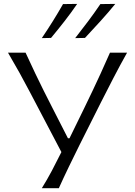

<svg xmlns="http://www.w3.org/2000/svg" viewBox="-20 -990 710 1010"><path d="M200 0Q228 -45 252.8 -91.8Q277.5 -138.5 303 -190L136.5 -507Q109.5 -558.5 83.5 -605.5Q57.5 -652.5 22 -713H114.5Q144 -649 166 -602.8Q188 -556.5 209 -514.8Q230 -473 255.5 -423L337.5 -262.5H345.5L422.5 -420Q448 -472 468.2 -515Q488.5 -558 509.8 -604.2Q531 -650.5 558.5 -713H648.5Q612.5 -649 576 -578.5Q539.5 -508 510.5 -450.5L397 -224.5Q371.5 -173.5 342.8 -114Q314 -54.5 289.5 0ZM375.5 -789.5Q410.5 -834 444 -878.8Q477.5 -923.5 508 -968.5L586.5 -969.5Q549 -923.5 508.8 -879.2Q468.5 -835 427 -790.5ZM200 -789.5Q230 -834 258 -878.8Q286 -923.5 311.5 -968.5L386 -969.5Q354.5 -923.5 320 -879.2Q285.5 -835 248.5 -790.5Z"/></svg>

Font: Commissioner Flair Light
Style: Regular
Weight: 300
Designer: Kostas Bartsokas
Foundry: Kostas Bartsokas
Version: Version 1.000; ttfautohint (v1.8.3)